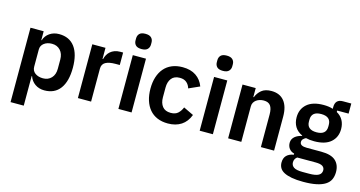

<svg xmlns="http://www.w3.org/2000/svg" viewBox="-94 -1167 3379 1800"><g transform="rotate(15 1595.5 -267.0)"><path d="M74 -522H202V-436H206Q220 -481 259 -507.5Q298 -534 350 -534Q450 -534 502.5 -463.5Q555 -393 555 -262Q555 -130 502.5 -59Q450 12 350 12Q298 12 259.5 -15Q221 -42 206 -87H202V200H74ZM309 -94Q359 -94 390 -127Q421 -160 421 -216V-306Q421 -362 390 -395.5Q359 -429 309 -429Q263 -429 232.5 -406Q202 -383 202 -345V-179Q202 -138 232.5 -116Q263 -94 309 -94Z M674 0V-522H802V-414H807Q812 -435 822.5 -454.5Q833 -474 850 -489Q867 -504 890.5 -513Q914 -522 945 -522H973V-401H933Q868 -401 835 -382Q802 -363 802 -320V0Z M1131 -598Q1091 -598 1073.5 -616Q1056 -634 1056 -662V-682Q1056 -710 1073.5 -728Q1091 -746 1131 -746Q1170 -746 1188 -728Q1206 -710 1206 -682V-662Q1206 -634 1188 -616Q1170 -598 1131 -598ZM1067 -522H1195V0H1067Z M1549 12Q1491 12 1446 -7Q1401 -26 1370.5 -62Q1340 -98 1324 -148.5Q1308 -199 1308 -262Q1308 -325 1324 -375Q1340 -425 1370.5 -460.5Q1401 -496 1446 -515Q1491 -534 1549 -534Q1628 -534 1679.5 -499Q1731 -464 1754 -402L1649 -355Q1640 -388 1615.5 -409.5Q1591 -431 1549 -431Q1495 -431 1468.5 -397Q1442 -363 1442 -308V-213Q1442 -158 1468.5 -124.5Q1495 -91 1549 -91Q1595 -91 1620 -114.5Q1645 -138 1659 -173L1757 -126Q1731 -57 1678 -22.5Q1625 12 1549 12Z M1920 -598Q1880 -598 1862.5 -616Q1845 -634 1845 -662V-682Q1845 -710 1862.5 -728Q1880 -746 1920 -746Q1959 -746 1977 -728Q1995 -710 1995 -682V-662Q1995 -634 1977 -616Q1959 -598 1920 -598ZM1856 -522H1984V0H1856Z M2132 0V-522H2260V-435H2265Q2281 -477 2315.5 -505.5Q2350 -534 2411 -534Q2492 -534 2535 -481Q2578 -428 2578 -330V0H2450V-317Q2450 -373 2430 -401Q2410 -429 2364 -429Q2344 -429 2325.5 -423.5Q2307 -418 2292.5 -407.5Q2278 -397 2269 -381.5Q2260 -366 2260 -345V0Z M3191 44Q3191 85 3176.5 116.5Q3162 148 3129 169Q3096 190 3044 201Q2992 212 2917 212Q2851 212 2805 203.5Q2759 195 2729.5 179.5Q2700 164 2687 141Q2674 118 2674 89Q2674 45 2698.5 20.5Q2723 -4 2767 -11V-22Q2735 -30 2717.5 -53.5Q2700 -77 2700 -109Q2700 -129 2708 -144.5Q2716 -160 2729.5 -171Q2743 -182 2760 -189.5Q2777 -197 2796 -201V-205Q2748 -227 2724.5 -266Q2701 -305 2701 -357Q2701 -437 2756 -485.5Q2811 -534 2917 -534Q2941 -534 2964.5 -531Q2988 -528 3008 -521V-538Q3008 -614 3082 -614H3163V-516H3052V-502Q3093 -479 3113 -442Q3133 -405 3133 -357Q3133 -278 3078.5 -230Q3024 -182 2917 -182Q2871 -182 2837 -191Q2822 -184 2811 -172.5Q2800 -161 2800 -144Q2800 -105 2868 -105H3008Q3104 -105 3147.5 -65.5Q3191 -26 3191 44ZM3071 59Q3071 34 3051 20Q3031 6 2982 6H2804Q2777 26 2777 60Q2777 90 2802 107Q2827 124 2887 124H2951Q3014 124 3042.5 108Q3071 92 3071 59ZM2917 -269Q3011 -269 3011 -349V-366Q3011 -446 2917 -446Q2823 -446 2823 -366V-349Q2823 -269 2917 -269Z"/></g></svg>

Font: IBM Plex Sans Thai SemiBold
Style: Regular
Weight: 600
Designer: Mike Abbink, Paul van der Laan, Pieter van Rosmalen, Ben Mitchell, Mark Frömberg
Foundry: Bold Monday
Version: Version 1.1